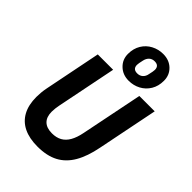

<svg xmlns="http://www.w3.org/2000/svg" viewBox="-287 -1128 1264 1264"><g transform="rotate(45 345.0 -496.5)"><path d="M160 -698H303L219 -280Q216 -267 214 -249Q212 -231 212 -217Q212 -168 238 -142.5Q264 -117 314 -117Q354 -117 383 -133Q412 -149 431 -182.5Q450 -216 460 -267L547 -698H690L605 -275Q586 -177 549 -113.5Q512 -50 453.5 -19Q395 12 308 12Q232 12 179.5 -13.5Q127 -39 99.5 -89.5Q72 -140 72 -214Q72 -234 74 -256Q76 -278 81 -303ZM426 -719Q371 -719 334.5 -754Q298 -789 298 -841Q298 -891 320.5 -928Q343 -965 381 -985Q419 -1005 463 -1005Q519 -1005 555 -970.5Q591 -936 591 -883Q591 -833 568.5 -796Q546 -759 508.5 -739Q471 -719 426 -719ZM432 -793Q455 -793 470.5 -807Q486 -821 490 -845Q494 -864 496 -873.5Q498 -883 498 -892Q498 -911 488 -921Q478 -931 457 -931Q434 -931 419 -917Q404 -903 399 -879Q395 -860 393 -850.5Q391 -841 391 -832Q391 -813 401 -803Q411 -793 432 -793Z"/></g></svg>

Font: IBM Plex Sans
Style: Bold Italic
Weight: 700
Italic angle: -11.31°
Designer: Mike Abbink, Paul van der Laan, Pieter van Rosmalen
Foundry: Bold Monday
Version: Version 3.201